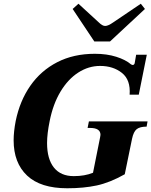

<svg xmlns="http://www.w3.org/2000/svg" viewBox="-20 -998 810 1028"><path d="M369 -950 400 -978 509 -878Q528 -859 543 -859Q559 -859 586 -878L734 -978L756 -950L569 -776H485ZM53 -247Q53 -293 64 -350Q86 -458 142.5 -539Q199 -620 286.5 -665Q374 -710 488 -710Q552 -710 602.5 -694Q653 -678 682 -653Q688 -650 690 -650Q698 -650 701 -659L709 -705H766L723 -491H674Q680 -570 633 -607.5Q586 -645 516 -645Q454 -645 399 -609.5Q344 -574 304 -507.5Q264 -441 246 -350Q232 -282 232 -232Q232 -147 268.5 -101Q305 -55 375 -55Q434 -55 478 -73L516 -263Q518 -271 518 -276Q518 -313 462 -313H449L456 -348H770L765 -320Q729 -320 712 -306.5Q695 -293 687 -255L648 -65Q568 -20 498 -5Q428 10 340 10Q197 10 125 -58Q53 -126 53 -247Z"/></svg>

Font: Taviraj
Style: Bold Italic
Weight: 700
Italic angle: -12°
Designer: Katatrad Team
Foundry: CadsonDemak
Version: Version 1.001